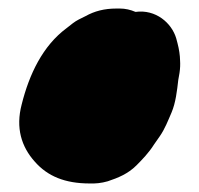

<svg xmlns="http://www.w3.org/2000/svg" viewBox="-20 -859 467 450"><path d="M297.6 -831.1C286.1 -836.1 273.7 -839 261 -839H253C224.3 -839 201.5 -832.9 180.3 -821.1L164.8 -813.4C154.7 -808.3 147.5 -802 135.9 -792.9C80.3 -751.7 48.5 -685.1 30.8 -614.2C16.4 -559.2 30.2 -515.2 61.2 -480.5C91.7 -445.4 133.1 -429.2 189.3 -429C202.8 -428.4 217.8 -429.8 232.5 -434.1C256.7 -442.2 279.7 -451.4 299.7 -471.3C312.8 -484.5 328.6 -500.6 340.9 -520.2L354.5 -539.7C366.3 -556.6 373.8 -576.2 382 -595.2C391.8 -618 395 -646.9 397.8 -671.4L400.7 -687.9C402.3 -698.7 402.7 -707.7 402 -718C401.9 -728.6 399.8 -743.6 396.1 -757.5L393.1 -768.8C382.5 -805.2 345 -837.6 297.6 -831.1Z"/></svg>

Font: Smoothie
Style: Bd
Weight: 700
Foundry: Cannot Into Space Fonts
Version: Version 0.8